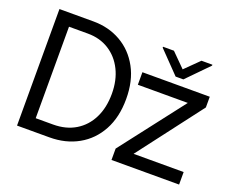

<svg xmlns="http://www.w3.org/2000/svg" viewBox="-115 -927 1376 1126"><g transform="rotate(20 572.5 -363.5)"><path d="M281.2 0H79.5V-727.3H291.2Q387.1 -727.3 463.2 -683.8Q539.4 -640.3 583.6 -559.1Q627.8 -478 627.8 -365.1Q627.8 -251.4 583.5 -169.6Q539.1 -87.7 460.9 -43.9Q382.8 0 281.2 0ZM285.5 -649.1H167.6V-78.1H275.6Q356.5 -78.1 415.5 -113.8Q474.4 -149.5 506.4 -214Q538.4 -278.4 538.4 -365.1Q538.4 -448.9 506.6 -513Q474.8 -577.1 417.8 -613.1Q360.8 -649.1 285.5 -649.1ZM1090.9 -78.1V0H669V-71L975.1 -467.3H663.4V-545.5H1083.8V-478.7L778.4 -78.1ZM794 -727.3 879.3 -642 965.9 -727.3H1034.1V-721.6L903.4 -588.1H855.1L725.9 -721.6V-727.3Z"/></g></svg>

Font: Inter UI
Style: Regular
Weight: 400
Designer: Rasmus Andersson
Foundry: rsms
Version: Version 2.2